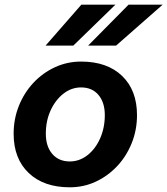

<svg xmlns="http://www.w3.org/2000/svg" viewBox="-20 -781 712 817"><path d="M38 -212Q38 -275 60.5 -331Q83 -387 122.5 -429Q162 -471 214 -495Q266 -519 325 -519Q436 -519 499.5 -458Q563 -397 563 -291Q563 -228 540.5 -172Q518 -116 478.5 -74Q439 -32 387.5 -8Q336 16 277 16Q166 16 102 -45Q38 -106 38 -212ZM277 -94Q318 -94 352 -120.5Q386 -147 406 -192Q426 -237 426 -291Q426 -345 399 -377Q372 -409 325 -409Q284 -409 250 -382.5Q216 -356 195.5 -311.5Q175 -267 175 -212Q175 -158 202.5 -126Q230 -94 277 -94ZM174 -587 326 -761H471L292 -587ZM355 -587 527 -761H672L474 -587Z"/></svg>

Font: Wix Madefor Text
Style: Bold Italic
Weight: 700
Italic angle: -12°
Designer: Dalton Maag Ltd
Foundry: Dalton Maag Ltd
Version: Version 3.100